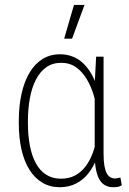

<svg xmlns="http://www.w3.org/2000/svg" viewBox="-20 -762 534 792"><path d="M57.6 -252.9V-263.2Q57.6 -325.7 69.1 -376.2Q80.6 -426.8 102.3 -462.9Q124 -499 155.5 -518.6Q187 -538.1 227.5 -538.1Q257.3 -538.1 282 -527.8Q306.6 -517.6 325.7 -498.5Q344.7 -479.5 359.1 -453.4Q373.5 -427.2 383.3 -394.8Q393.1 -362.3 398.4 -325.7V-189.9Q393.6 -148.9 380.4 -112.5Q367.2 -76.2 345.9 -48.6Q324.7 -21 294.7 -5.4Q264.6 10.3 226.6 10.3Q186.5 10.3 155 -8.3Q123.5 -26.9 101.8 -61.3Q80.1 -95.7 68.8 -144.3Q57.6 -192.9 57.6 -252.9ZM95.2 -263.2V-252.9Q95.2 -203.1 103.3 -161.1Q111.3 -119.1 127.9 -88.6Q144.5 -58.1 170.4 -41.5Q196.3 -24.9 231 -24.9Q265.1 -24.9 290.3 -38.6Q315.4 -52.2 333.5 -76.4Q351.6 -100.6 363 -132.1Q374.5 -163.6 380.4 -199.7V-309.6Q376 -339.4 365.5 -373Q355 -406.7 337.4 -436.3Q319.8 -465.8 293.9 -484.4Q268.1 -502.9 231.9 -502.9Q196.8 -502.9 170.9 -484.6Q145 -466.3 128.2 -433.6Q111.3 -400.9 103.3 -357.2Q95.2 -313.5 95.2 -263.2ZM376.5 -528.3H407.2V-128.4Q407.2 -98.1 410.6 -78.4Q414.1 -58.6 420.4 -47.1Q426.8 -35.6 435.3 -30.8Q443.8 -25.9 453.6 -25.9Q460 -25.9 465.8 -27.3Q471.7 -28.8 476.6 -29.8L482.4 2Q474.1 7.8 465.3 9Q456.5 10.3 447.3 10.3Q428.2 10.3 413.8 2.4Q399.4 -5.4 389.9 -22Q380.4 -38.6 375.5 -64.9Q370.6 -91.3 370.6 -128.4V-416ZM244.6 -602.5 285.2 -741.7H328.6L277.3 -602.5Z"/></svg>

Font: Roboto Condensed ExtraLight
Style: Regular
Weight: 250
Designer: Christian Robertson
Foundry: Google
Version: Version 3.008; 2023